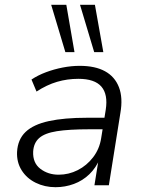

<svg xmlns="http://www.w3.org/2000/svg" viewBox="-20 -771 597 799"><path d="M211 8Q166 8 128.5 -10.5Q91 -29 70 -62.5Q49 -96 51 -139Q54 -191 86.5 -222Q119 -253 183 -267Q247 -281 343 -281H426L418 -233H351Q267 -233 216.5 -225Q166 -217 143 -196.5Q120 -176 118 -140Q116 -93 148 -68.5Q180 -44 224 -44Q266 -44 303.5 -63Q341 -82 367.5 -116.5Q394 -151 401 -196L420 -314Q430 -378 402 -410.5Q374 -443 306 -443Q260 -443 217.5 -430.5Q175 -418 132 -390L111 -440Q138 -458 171.5 -470.5Q205 -483 241 -490Q277 -497 312 -497Q376 -497 417 -474.5Q458 -452 475 -408Q492 -364 481 -301L433 0H373L391 -112H396Q380 -73 352 -46Q324 -19 287.5 -5.5Q251 8 211 8ZM372 -554 313 -751H375L410 -554ZM252 -554 193 -751H256L290 -554Z"/></svg>

Font: Nunito Sans 10pt Light
Style: Italic
Weight: 300
Italic angle: -9°
Designer: Vernon Adams
Foundry: Vernon Adams
Version: Version 3.101;gftools[0.9.27]